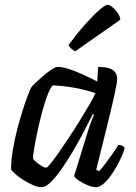

<svg xmlns="http://www.w3.org/2000/svg" viewBox="-20 -778 566 798"><path d="M152 0Q137 0 116.5 -9Q96 -18 75.5 -31Q55 -44 41.5 -56.5Q28 -69 26 -75Q26 -112 33.5 -156Q41 -200 52.5 -244Q64 -288 76 -325Q88 -362 97.5 -386.5Q107 -411 110 -415Q115 -422 129.5 -435.5Q144 -449 161.5 -464Q179 -479 195 -489.5Q211 -500 220 -500Q239 -500 265.5 -491.5Q292 -483 323 -469Q354 -455 384 -439L388 -500Q429 -500 448 -487.5Q467 -475 467 -449Q467 -435 456 -385Q445 -335 425.5 -256Q406 -177 380 -73L391 -66Q402 -77 416.5 -96Q431 -115 446 -136.5Q461 -158 472 -176Q481 -176 488.5 -172Q496 -168 498 -163Q493 -142 479.5 -114.5Q466 -87 449 -60.5Q432 -34 413.5 -17Q395 0 379 0Q364 0 343.5 -8.5Q323 -17 307 -28Q291 -39 288 -46L343 -225Q349 -244 354 -259Q359 -274 363.5 -284.5Q368 -295 371 -301L366 -304Q349 -270 327.5 -229Q306 -188 282 -147.5Q258 -107 234.5 -73.5Q211 -40 190 -20Q169 0 152 0ZM172 -81Q176 -81 190.5 -98.5Q205 -116 225 -145Q245 -174 268 -208.5Q291 -243 312.5 -278Q334 -313 351.5 -343Q369 -373 377 -391Q328 -407 281.5 -414.5Q235 -422 199 -423Q188 -411 176.5 -380.5Q165 -350 154.5 -310.5Q144 -271 135.5 -231Q127 -191 122 -160.5Q117 -130 117 -119Q127 -105 145.5 -93Q164 -81 172 -81ZM293 -565Q285 -568 276 -576Q267 -584 265 -591Q301 -640 334.5 -677.5Q368 -715 393 -736.5Q418 -758 427 -758Q435 -758 447 -748.5Q459 -739 469 -724.5Q479 -710 480 -696Z"/></svg>

Font: Texturina Medium
Style: Italic
Weight: 500
Italic angle: -11°
Designer: Guillermo Torres Carreño
Foundry: Omnibus-Type
Version: Version 1.002